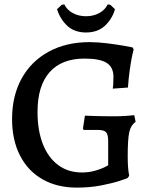

<svg xmlns="http://www.w3.org/2000/svg" viewBox="-20 -843 701 875"><path d="M35 -300Q35 -406 78.5 -485Q122 -564 202 -607.5Q282 -651 388 -651Q426 -651 469.5 -645.5Q513 -640 544 -634.5Q575 -629 584 -627L589 -618Q587 -612 582 -588Q577 -564 571.5 -525.5Q566 -487 563 -444L494 -439Q495 -443 496 -458Q497 -473 497 -493Q497 -537 466 -556.5Q435 -576 365 -576Q261 -576 206 -514Q151 -452 151 -333Q151 -248 175.5 -186Q200 -124 245.5 -90.5Q291 -57 353 -57Q385 -57 411.5 -64.5Q438 -72 453.5 -79.5Q469 -87 473 -90V-199Q473 -231 463 -241Q453 -251 423 -251H361L358 -257L367 -316Q379 -316 390 -315Q442 -313 500 -313Q528 -313 556 -315Q584 -317 592 -318L598 -288Q576 -272 569 -240.5Q562 -209 562 -130Q562 -74 569 -42L562 -32Q562 -31 527.5 -19.5Q493 -8 441.5 2Q390 12 330 12Q240 12 173.5 -26Q107 -64 71 -134.5Q35 -205 35 -300ZM240 -801 261 -821 273 -823Q286 -797 312.5 -783Q339 -769 372 -769Q405 -769 431.5 -783Q458 -797 471 -823L483 -821L504 -801Q491 -756 458 -725.5Q425 -695 372 -695Q319 -695 286.5 -725.5Q254 -756 240 -801Z"/></svg>

Font: Alegreya SC Medium
Style: Regular
Weight: 500
Designer: Juan Pablo del Peral
Foundry: Huerta Tipografica
Version: Version 2.007; ttfautohint (v1.6)